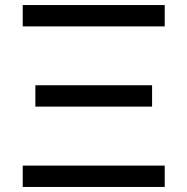

<svg xmlns="http://www.w3.org/2000/svg" viewBox="-20 -740 742 760"><path d="M632 -635.5V-720H70V-635.5ZM582 -318V-402.5H120V-318ZM632 0V-84.5H70V0Z"/></svg>

Font: Hauora Medium
Style: Regular
Weight: 500
Designer: Wayne Shih
Foundry: WCYS
Version: Version 1.001;hotconv 1.0.109;makeotfexe 2.5.65596